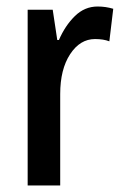

<svg xmlns="http://www.w3.org/2000/svg" viewBox="-20 -570 378 590"><path d="M280 -550Q305 -550 328 -543L316 -443Q298 -450 272 -450Q226 -450 195.5 -403.5Q165 -357 165 -281V0H65V-540H142L156 -447H161Q180 -491 210 -520.5Q240 -550 280 -550Z"/></svg>

Font: Avrile Sans Condensed Medium
Style: Regular
Weight: 500
Width: 3
Designer: Monotype Design Team
Foundry: Monotype Imaging Inc.
Version: Version 2.001;September 10, 2019;FontCreator 11.5.0.2425 64-